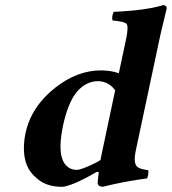

<svg xmlns="http://www.w3.org/2000/svg" viewBox="-20 -718 669 748"><path d="M371.6 -94.7Q374 -107.9 376.5 -120.1L428.7 -366.2Q403.8 -400.9 361.3 -401.9Q313.5 -400.9 278.3 -358.9Q244.6 -316.9 225.6 -229Q197.3 -94.7 250 -63.5Q262.7 -56.6 277.8 -56.2Q297.4 -56.2 351.1 -83Q363.8 -89.4 371.6 -94.7ZM364.7 -47.9H356.4Q274.9 -0.5 231 8.8Q225.6 9.8 221.7 9.8Q164.1 9.8 128.4 -19Q121.6 -24.9 113.8 -32.2Q63.5 -79.1 75.2 -175.3Q76.7 -187.5 79.1 -198.2Q101.1 -302.2 195.3 -376.5Q281.2 -443.8 373.5 -443.8Q413.6 -443.4 442.9 -432.6L470.7 -563Q481.9 -615.2 472.7 -625.5Q463.4 -634.3 418.5 -638.2Q414.1 -652.8 422.9 -671.9Q547.9 -677.2 616.2 -698.2Q630.4 -696.3 629.4 -685.1Q628.9 -683.1 605 -583L509.3 -132.8Q498 -80.1 516.1 -66.9Q528.8 -58.1 557.6 -55.2Q559.6 -37.1 552.7 -22.9Q465.3 -11.7 379.9 9.8Q359.4 7.8 360.4 -6.8Q360.4 -8.8 364.7 -47.9Z"/></svg>

Font: Linux Libertine Slanted O
Style: Bold Slanted
Weight: 700
Designer: Philipp H. Poll
Foundry: Philipp H. Poll
Version: Version 5.0.0